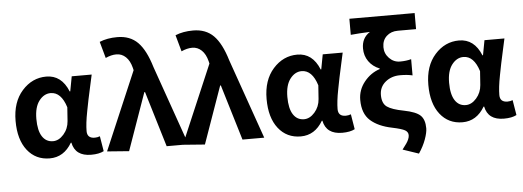

<svg xmlns="http://www.w3.org/2000/svg" viewBox="-59 -990 3761 1380"><g transform="rotate(-5 1821.0 -300.5)"><path d="M266 14Q165 14 104.5 -63Q44 -140 44 -275Q44 -411 116.5 -492.5Q189 -574 291 -574Q401 -574 450 -453H454L474 -560H618Q614 -540 600 -478Q586 -416 579.5 -383.5Q573 -351 563.5 -302.5Q554 -254 550 -219Q546 -184 546 -158Q546 -106 601 -106Q620 -106 638 -113L656 -4Q622 14 565 14Q450 14 430 -85H426Q368 14 266 14ZM300 -107Q342 -107 377 -147Q412 -187 416 -242L423 -341Q388 -453 312 -453Q264 -453 229 -407.5Q194 -362 194 -277Q194 -193 222 -150Q250 -107 300 -107Z M838 12 680 0 921 -565 917 -582Q904 -634 875 -661.5Q846 -689 807 -689Q770 -689 729 -670L696 -789Q752 -812 824 -812Q916 -812 972 -755.5Q1028 -699 1065 -575L1267 0H1110L989 -401H984Z M1385 12 1227 0 1468 -565 1464 -582Q1451 -634 1422 -661.5Q1393 -689 1354 -689Q1317 -689 1276 -670L1243 -789Q1299 -812 1371 -812Q1463 -812 1519 -755.5Q1575 -699 1612 -575L1814 0H1657L1536 -401H1531Z M2077 14Q1976 14 1915.5 -63Q1855 -140 1855 -275Q1855 -411 1927.5 -492.5Q2000 -574 2102 -574Q2212 -574 2261 -453H2265L2285 -560H2429Q2425 -540 2411 -478Q2397 -416 2390.5 -383.5Q2384 -351 2374.5 -302.5Q2365 -254 2361 -219Q2357 -184 2357 -158Q2357 -106 2412 -106Q2431 -106 2449 -113L2467 -4Q2433 14 2376 14Q2261 14 2241 -85H2237Q2179 14 2077 14ZM2111 -107Q2153 -107 2188 -147Q2223 -187 2227 -242L2234 -341Q2199 -453 2123 -453Q2075 -453 2040 -407.5Q2005 -362 2005 -277Q2005 -193 2033 -150Q2061 -107 2111 -107Z M2912 211 2797 172Q2818 144 2827 131.5Q2836 119 2843 103Q2850 87 2850 73Q2850 49 2827 36Q2804 23 2737 9Q2637 -11 2581 -61Q2525 -111 2525 -210Q2525 -282 2571 -339.5Q2617 -397 2684 -419V-423Q2634 -443 2605.5 -483.5Q2577 -524 2577 -577Q2577 -653 2637 -691Q2557 -688 2498 -682V-798H2969V-682H2837Q2788 -682 2756 -652.5Q2724 -623 2724 -573Q2724 -527 2756.5 -493.5Q2789 -460 2834 -460Q2879 -460 2915 -470V-353Q2878 -362 2826 -362Q2763 -362 2719.5 -326Q2676 -290 2676 -232Q2676 -171 2711 -146.5Q2746 -122 2830 -106Q2917 -89 2948.5 -59Q2980 -29 2980 34Q2980 65 2962.5 113.5Q2945 162 2912 211Z M3244 14Q3143 14 3082.5 -63Q3022 -140 3022 -275Q3022 -411 3094.5 -492.5Q3167 -574 3269 -574Q3379 -574 3428 -453H3432L3452 -560H3596Q3592 -540 3578 -478Q3564 -416 3557.5 -383.5Q3551 -351 3541.5 -302.5Q3532 -254 3528 -219Q3524 -184 3524 -158Q3524 -106 3579 -106Q3598 -106 3616 -113L3634 -4Q3600 14 3543 14Q3428 14 3408 -85H3404Q3346 14 3244 14ZM3278 -107Q3320 -107 3355 -147Q3390 -187 3394 -242L3401 -341Q3366 -453 3290 -453Q3242 -453 3207 -407.5Q3172 -362 3172 -277Q3172 -193 3200 -150Q3228 -107 3278 -107Z"/></g></svg>

Font: Noto Sans Korean Bold
Style: Bold
Weight: 700
Designer: Ryoko NISHIZUKA  (kana & ideographs); Paul D. Hunt (Latin, Greek & Cyrillic); Wenlong ZHANG  (bopomofo); Sandoll Communi
Foundry: Adobe Systems Incorporated
Version: Version 1.000;PS 1;hotconv 1.0.78;makeotf.lib2.5.61930